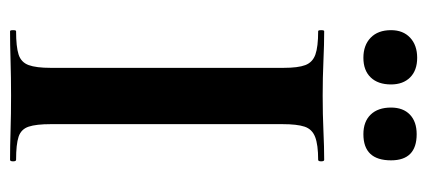

<svg xmlns="http://www.w3.org/2000/svg" viewBox="-254 -596 850 382"><g transform="rotate(90 171.0 -405.0)"><path d="M227 -81Q227 -52 232 -37Q237 -22 252 -17Q267 -12 298 -12Q301 -12 301 -6Q301 0 298 0Q272 0 240 -1Q208 -2 170 -2Q134 -2 101 -1Q68 0 42 0Q40 0 40 -6Q40 -12 42 -12Q73 -12 88.5 -17Q104 -22 109.5 -37Q115 -52 115 -81V-544Q115 -573 109.5 -587.5Q104 -602 88.5 -607.5Q73 -613 42 -613Q40 -613 40 -619Q40 -625 42 -625Q68 -625 101 -623.5Q134 -622 170 -622Q208 -622 240.5 -623.5Q273 -625 298 -625Q301 -625 301 -619Q301 -613 298 -613Q268 -613 252.5 -607Q237 -601 232 -586Q227 -571 227 -542ZM95 -703Q70 -703 55 -717.5Q40 -732 40 -758Q40 -782 55 -796Q70 -810 95 -810Q120 -810 134 -796Q148 -782 148 -758Q148 -732 134 -717.5Q120 -703 95 -703ZM247 -703Q222 -703 208 -717.5Q194 -732 194 -758Q194 -782 208 -795.5Q222 -809 247 -809Q299 -809 299 -758Q299 -703 247 -703Z"/></g></svg>

Font: Cormorant Garamond Light
Style: Bold
Weight: 700
Version: Version 4.001